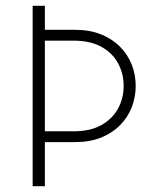

<svg xmlns="http://www.w3.org/2000/svg" viewBox="-20 -645 530 665"><path d="M93.1 0V-625H135.4V-541.7H239.6Q291 -541.7 329.9 -526Q368.8 -510.4 395.8 -483Q422.9 -455.6 436.5 -420.8Q450 -386.1 450 -347.2Q450 -309 436.5 -274Q422.9 -238.9 395.8 -211.5Q368.8 -184 329.9 -168.4Q291 -152.8 239.6 -152.8H135.4V0ZM135.4 -190.3H235.4Q293.1 -190.3 331.2 -211.8Q369.4 -233.3 388.9 -269.1Q408.3 -304.9 408.3 -347.2Q408.3 -389.6 389.2 -425.3Q370.1 -461.1 331.6 -482.6Q293.1 -504.2 235.4 -504.2H135.4Z"/></svg>

Font: Afacad Flux ExtraLight
Style: Regular
Weight: 250
Designer: Kristian Moeller
Foundry: Dicotype
Version: Version 1.100